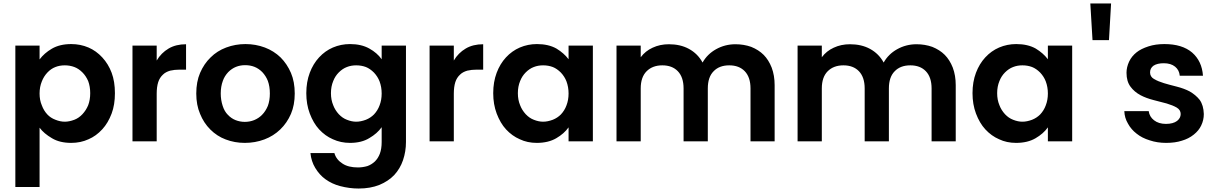

<svg xmlns="http://www.w3.org/2000/svg" viewBox="-20 -818 7032 1111"><path d="M209 -474.1Q235.8 -510.3 279.8 -536.1Q325.7 -563 392.1 -563Q445.3 -563 492.2 -543Q536.6 -523.9 571.8 -485.8Q606.9 -447.8 626 -397Q645 -346.2 645 -278.8Q645 -211.9 626 -161.1Q605.5 -106.4 571.8 -69.8Q536.1 -30.8 492.2 -12.2Q446.8 8.8 392.1 8.8Q325.2 8.8 280.8 -18.1Q233.9 -45.4 209 -79.1V264.2H68.8V-554.2H209ZM222.2 -208Q233.4 -177.7 253.9 -155.8Q272.5 -135.7 300.8 -125Q328.6 -113.8 355 -113.8Q380.4 -113.8 410.2 -125Q436 -134.8 457 -157.2Q478 -179.7 490.2 -209Q502 -240.2 502 -278.8Q502 -317.4 490.2 -349.1Q477.1 -378.9 457 -398.9Q435.1 -420.9 410.2 -430.2Q384.3 -439.9 355 -439.9Q325.2 -439.9 300.8 -430.2Q274.9 -420.4 253.9 -397.9Q233.4 -376 222.2 -347.2Q209 -315.4 209 -276.9Q209 -238.3 222.2 -208Z M746.6 -554.2H886.7V-467.8Q912.6 -511.7 955.6 -537.1Q997.6 -562 1056.6 -562V-415H1019.5Q989.3 -415 964.8 -409.2Q938 -401.4 922.9 -386.2Q903.8 -368.7 895.5 -342.8Q886.7 -315.4 886.7 -275.9V0H746.6Z M1685.5 -276.9Q1685.5 -210.4 1663.6 -159.2Q1641.1 -106.9 1601.6 -68.8Q1562 -30.8 1509.8 -11.2Q1456.5 8.8 1396.5 8.8Q1337.4 8.8 1285.6 -11.2Q1235.8 -29.8 1196.8 -68.8Q1158.7 -106.9 1137.7 -159.2Q1115.7 -210.4 1115.7 -276.9Q1115.7 -344.7 1137.7 -396Q1160.6 -449.2 1198.7 -485.8Q1236.3 -523.4 1288.6 -543Q1341.8 -563 1400.4 -563Q1459.5 -563 1512.7 -543Q1564.5 -523.4 1603.5 -485.8Q1641.1 -448.2 1663.6 -396Q1685.5 -344.7 1685.5 -276.9ZM1257.3 -276.9Q1257.3 -239.7 1268.6 -205.1Q1278.8 -173.3 1298.3 -153.8Q1317.4 -133.3 1342.8 -123Q1368.7 -112.8 1396.5 -112.8Q1425.3 -112.8 1450.7 -123Q1478 -134.3 1496.6 -153.8Q1516.6 -173.8 1529.8 -205.1Q1541.5 -236.3 1541.5 -276.9Q1541.5 -318.4 1529.8 -350.1Q1519 -377.9 1497.6 -400.9Q1477.1 -421.4 1452.6 -431.2Q1428.2 -440.9 1398.4 -440.9Q1370.1 -440.9 1345.7 -431.2Q1321.3 -421.4 1300.8 -400.9Q1278.8 -377.4 1269.5 -350.1Q1257.3 -317.4 1257.3 -276.9Z M1752.4 -278.8Q1752.4 -343.8 1772.5 -397Q1792 -448.7 1826.2 -485.8Q1860.8 -523.4 1906.2 -543Q1953.1 -563 2005.4 -563Q2070.8 -563 2117.2 -537.1Q2162.1 -512.2 2188.5 -475.1V-554.2H2329.1V3.9Q2329.1 58.6 2312 108.9Q2295.4 157.7 2261.2 194.8Q2227.1 230.5 2175.3 252Q2123 272.9 2055.2 272.9Q2002 272.9 1948.2 258.8Q1901.4 246.6 1863.3 219.2Q1828.6 194.3 1804.2 153.8Q1780.8 115.2 1776.4 67.9H1915Q1925.3 105.5 1962.4 128.9Q1995.6 150.9 2051.3 150.9Q2078.1 150.9 2105.5 143.1Q2129.4 134.8 2149.4 116.2Q2168 97.7 2178.2 70.8Q2188.5 42.5 2188.5 3.9V-82Q2162.6 -45.4 2117.2 -19Q2072.3 8.8 2005.4 8.8Q1951.7 8.8 1906.2 -12.2Q1861.8 -31.2 1826.2 -69.8Q1793.5 -105.5 1772.5 -161.1Q1752.4 -214.4 1752.4 -278.8ZM1895 -278.8Q1895 -240.2 1908.2 -209Q1918.9 -180.7 1940.4 -157.2Q1961.4 -134.8 1987.3 -125Q2015.1 -113.8 2041 -113.8Q2067.4 -113.8 2097.2 -125Q2124 -135.7 2144 -155.8Q2165.5 -178.7 2176.3 -208Q2188.5 -239.3 2188.5 -276.9Q2188.5 -314.5 2176.3 -347.2Q2165.5 -375 2144 -397.9Q2121.6 -420.4 2097.2 -430.2Q2071.3 -439.9 2041 -439.9Q2011.7 -439.9 1987.3 -430.2Q1962.4 -420.9 1940.4 -398.9Q1919.4 -377.9 1908.2 -349.1Q1895 -317.4 1895 -278.8Z M2465.8 -554.2H2606V-467.8Q2631.8 -511.7 2674.8 -537.1Q2716.8 -562 2775.9 -562V-415H2738.8Q2708.5 -415 2684.1 -409.2Q2657.2 -401.4 2642.1 -386.2Q2623 -368.7 2614.7 -342.8Q2606 -315.4 2606 -275.9V0H2465.8Z M2834 -278.8Q2834 -343.8 2854 -397Q2873.5 -448.7 2907.7 -485.8Q2942.4 -523.4 2987.8 -543Q3034.7 -563 3086.9 -563Q3153.3 -563 3199.7 -537.1Q3243.7 -510.3 3270 -475.1V-554.2H3410.6V0H3270V-81.1Q3244.1 -44.4 3198.7 -18.1Q3152.8 8.8 3085.9 8.8Q3031.7 8.8 2987.8 -12.2Q2943.4 -31.2 2907.7 -69.8Q2875 -105.5 2854 -161.1Q2834 -214.4 2834 -278.8ZM2976.6 -278.8Q2976.6 -240.2 2989.7 -209Q3000.5 -180.7 3022 -157.2Q3043 -134.8 3068.8 -125Q3096.7 -113.8 3122.6 -113.8Q3148.9 -113.8 3178.7 -125Q3205.6 -135.7 3225.6 -155.8Q3247.1 -178.7 3257.8 -208Q3270 -239.3 3270 -276.9Q3270 -314.5 3257.8 -347.2Q3247.1 -375 3225.6 -397.9Q3203.1 -420.4 3178.7 -430.2Q3152.8 -439.9 3122.6 -439.9Q3093.3 -439.9 3068.8 -430.2Q3043.9 -420.9 3022 -398.9Q3001 -377.9 2989.7 -349.1Q2976.6 -317.4 2976.6 -278.8Z M4322.8 -306.2Q4322.8 -371.1 4289.6 -405.8Q4256.8 -439.9 4199.7 -439.9Q4142.1 -439.9 4109.4 -405.8Q4075.7 -372.1 4075.7 -306.2V0H3935.5V-306.2Q3935.5 -371.1 3902.3 -405.8Q3869.6 -439.9 3812.5 -439.9Q3755.9 -439.9 3721.7 -405.8Q3687.5 -371.6 3687.5 -306.2V0H3547.4V-554.2H3687.5V-486.8Q3714.4 -522.9 3756.3 -542Q3798.8 -562 3850.6 -562Q3917 -562 3966.3 -535.2Q4017.6 -507.3 4045.4 -456.1Q4072.8 -504.9 4123.5 -533.2Q4175.3 -562 4235.4 -562Q4283.7 -562 4326.7 -546.9Q4370.1 -529.3 4398.4 -501Q4427.7 -471.7 4445.3 -426.8Q4462.4 -381.3 4462.4 -325.2V0H4322.8Z M5370.6 -306.2Q5370.6 -371.1 5337.4 -405.8Q5304.7 -439.9 5247.6 -439.9Q5189.9 -439.9 5157.2 -405.8Q5123.5 -372.1 5123.5 -306.2V0H4983.4V-306.2Q4983.4 -371.1 4950.2 -405.8Q4917.5 -439.9 4860.4 -439.9Q4803.7 -439.9 4769.5 -405.8Q4735.4 -371.6 4735.4 -306.2V0H4595.2V-554.2H4735.4V-486.8Q4762.2 -522.9 4804.2 -542Q4846.7 -562 4898.4 -562Q4964.8 -562 5014.2 -535.2Q5065.4 -507.3 5093.3 -456.1Q5120.6 -504.9 5171.4 -533.2Q5223.1 -562 5283.2 -562Q5331.5 -562 5374.5 -546.9Q5418 -529.3 5446.3 -501Q5475.6 -471.7 5493.2 -426.8Q5510.3 -381.3 5510.3 -325.2V0H5370.6Z M5607.4 -278.8Q5607.4 -343.8 5627.4 -397Q5647 -448.7 5681.2 -485.8Q5715.8 -523.4 5761.2 -543Q5808.1 -563 5860.4 -563Q5926.8 -563 5973.1 -537.1Q6017.1 -510.3 6043.5 -475.1V-554.2H6184.1V0H6043.5V-81.1Q6017.6 -44.4 5972.2 -18.1Q5926.3 8.8 5859.4 8.8Q5805.2 8.8 5761.2 -12.2Q5716.8 -31.2 5681.2 -69.8Q5648.4 -105.5 5627.4 -161.1Q5607.4 -214.4 5607.4 -278.8ZM5750 -278.8Q5750 -240.2 5763.2 -209Q5773.9 -180.7 5795.4 -157.2Q5816.4 -134.8 5842.3 -125Q5870.1 -113.8 5896 -113.8Q5922.4 -113.8 5952.1 -125Q5979 -135.7 5999 -155.8Q6020.5 -178.7 6031.2 -208Q6043.5 -239.3 6043.5 -276.9Q6043.5 -314.5 6031.2 -347.2Q6020.5 -375 5999 -397.9Q5976.6 -420.4 5952.1 -430.2Q5926.3 -439.9 5896 -439.9Q5866.7 -439.9 5842.3 -430.2Q5817.4 -420.9 5795.4 -398.9Q5774.4 -377.9 5763.2 -349.1Q5750 -317.4 5750 -278.8Z M6397 -585.9H6301.8L6289.1 -797.9H6409.2Z M6945.8 -158.2Q6945.8 -123 6930.7 -91.8Q6917 -62.5 6887.7 -39.1Q6857.9 -15.1 6818.8 -3.9Q6780.3 8.8 6727.5 8.8Q6676.3 8.8 6632.8 -5.9Q6587.9 -19.5 6556.6 -44.9Q6524.9 -69.3 6506.8 -103Q6487.3 -135.7 6485.8 -174.8H6627Q6631.3 -142.6 6657.7 -122.1Q6684.6 -101.1 6726.6 -101.1Q6768.1 -101.1 6791 -118.2Q6812 -134.8 6812 -158.2Q6812 -182.1 6788.6 -195.8Q6766.6 -208.5 6731 -219.2L6655.8 -238.8Q6611.8 -250 6579.6 -267.1Q6543.5 -286.6 6522 -315.9Q6498.5 -346.7 6498.5 -397Q6498.5 -429.2 6513.7 -461.9Q6528.8 -493.2 6556.6 -515.1Q6582 -535.6 6626 -549.8Q6666.5 -563 6717.8 -563Q6820.3 -563 6877.9 -514.2Q6935.1 -464.4 6940.9 -379.9H6806.6Q6803.7 -412.6 6779.8 -432.1Q6755.4 -452.1 6713.9 -452.1Q6676.3 -452.1 6654.8 -438Q6634.8 -423.3 6634.8 -398.9Q6634.8 -374 6657.7 -360.8Q6682.1 -346.7 6714.8 -336.9Q6743.7 -328.1 6788.6 -316.9Q6832.5 -305.7 6863.8 -289.1Q6898.9 -269 6921.9 -240.2Q6944.3 -209 6945.8 -158.2Z"/></svg>

Font: PoppinsZ SemiBold
Style: Regular
Weight: 600
Designer: Ninad Kale (Devanagari), Jonny Pinhorn (Latin)
Foundry: Indian Type Foundry
Version: Version 3.002;FEAKit 1.0